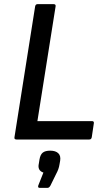

<svg xmlns="http://www.w3.org/2000/svg" viewBox="-20 -675 511 929"><path d="M60 0Q48 0 50 -11L150 -644Q152 -655 162 -655H239Q251 -655 249 -644L161 -89H425Q436 -89 434 -78L424 -11Q422 0 412 0ZM172 234Q162 234 165 223L190 160Q175 155 169.5 144Q164 133 168 116L171 97Q175 73 187 63.5Q199 54 223 54Q249 54 262 66.5Q275 79 271 103L268 120Q266 133 262 144Q258 155 251 168L224 223Q218 234 210 234Z"/></svg>

Font: Sofia Sans SemiBold
Style: Italic
Weight: 600
Italic angle: -9°
Designer: Botio Nikoltchev, Ani Petrova
Foundry: lettersoup
Version: Version 4.100-B